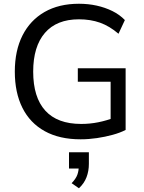

<svg xmlns="http://www.w3.org/2000/svg" viewBox="-20 -734 769 1024"><path d="M410 9Q297 9 218.5 -34.5Q140 -78 99.5 -159Q59 -240 59 -352Q59 -464 100 -545Q141 -626 217.5 -670Q294 -714 401 -714Q451 -714 496 -704Q541 -694 579.5 -675Q618 -656 646 -627L612 -554Q564 -595 513.5 -613Q463 -631 401 -631Q282 -631 219.5 -558.5Q157 -486 157 -352Q157 -215 221.5 -144Q286 -73 413 -73Q460 -73 504.5 -82Q549 -91 590 -107L570 -57V-298H395V-370H650V-41Q621 -26 581 -15Q541 -4 497 2.5Q453 9 410 9ZM401 270 362 243Q385 219 392.5 198Q400 177 400 153L422 165H348V78H454V140Q454 178 441.5 211Q429 244 401 270Z"/></svg>

Font: Nunito Sans 12pt ExtraLight 12pt Medium
Style: Regular
Weight: 500
Version: Version 3.101;gftools[0.9.27]